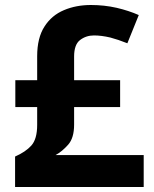

<svg xmlns="http://www.w3.org/2000/svg" viewBox="-20 -744 612 764"><path d="M341.8 -724.1Q395 -724.1 444.3 -712.9Q492.2 -701.7 532.2 -684.1L486.8 -571.8Q450.2 -586.4 418.9 -594.7Q383.3 -603 354 -603Q322.3 -603 298.3 -584.5Q274.9 -566.4 274.9 -519V-424.8H458V-317.9H274.9V-248Q274.9 -194.8 251 -168Q226.6 -140.6 201.2 -127H551.8V0H40V-121.1Q82 -139.6 104.5 -164.6Q127.9 -190.4 127.9 -247.1V-317.9H41V-424.8H127.9V-520Q127.9 -593.8 157.2 -638.7Q185.5 -683.1 234.4 -703.6Q282.7 -724.1 341.8 -724.1Z"/></svg>

Font: Droid Sans Thai
Style: Bold
Weight: 700
Designer: Steve Matteson
Foundry: Ascender Corporation
Version: Version 1.00